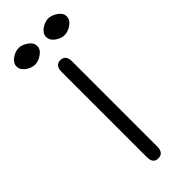

<svg xmlns="http://www.w3.org/2000/svg" viewBox="-224 -617 655 655"><g transform="rotate(-45 103.0 -290.0)"><path d="M102.5 11.7Q78.1 11.7 78.1 -19.5V-429.7Q78.1 -461.9 103.5 -461.9Q128.9 -461.9 128.9 -429.7V-19.5Q128.9 11.7 102.5 11.7ZM32.2 -591.8Q47.9 -591.8 64.9 -580.1Q82 -568.4 82 -551.8Q82 -535.2 64.9 -523.4Q47.9 -511.7 32.2 -511.7Q15.6 -511.7 -1 -523.4Q-17.6 -535.2 -17.6 -551.8Q-17.6 -568.4 -1 -580.1Q15.6 -591.8 32.2 -591.8ZM174.8 -591.8Q190.4 -591.8 207.5 -580.1Q224.6 -568.4 224.6 -551.8Q224.6 -535.2 207.5 -523.4Q190.4 -511.7 174.8 -511.7Q158.2 -511.7 141.6 -523.4Q125 -535.2 125 -551.8Q125 -568.4 141.6 -580.1Q158.2 -591.8 174.8 -591.8Z"/></g></svg>

Font: Jura
Style: Book
Weight: 400
Version: Version 2.3